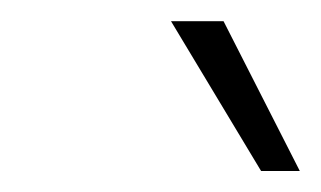

<svg xmlns="http://www.w3.org/2000/svg" viewBox="-20 -710 304 182"><path d="M227.5 -547.9 142.1 -689.9H191.9L264.2 -547.9Z"/></svg>

Font: HK Grotesk Light Legacy Italic
Style: Regular
Weight: 300
Italic angle: -13°
Designer: Alfredo Marco Pradil
Foundry: Hanken Design Co.
Version: Version 2.022;PS 002.022;hotconv 1.0.88;makeotf.lib2.5.64775